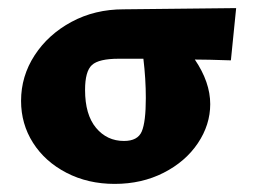

<svg xmlns="http://www.w3.org/2000/svg" viewBox="-20 -446 628 474"><path d="M550 -297Q490 -299 461 -299Q499 -243 499 -189Q499 -138 468.5 -92.5Q438 -47 384 -19.5Q330 8 263 8Q197 8 144 -19.5Q91 -47 61.5 -93.5Q32 -140 32 -197Q32 -258 65.5 -309.5Q99 -361 156.5 -392Q214 -423 285 -423L563 -426ZM334 -301H273Q224 -301 207 -285.5Q190 -270 190 -224Q190 -163 217 -130.5Q244 -98 286 -98Q320 -98 330 -121.5Q340 -145 340 -204Q340 -251 334 -301Z"/></svg>

Font: Ysabeau Ultrabold
Style: Regular
Weight: 800
Designer: Christian Thalmann (Catharsis Fonts)
Version: Version 0.003